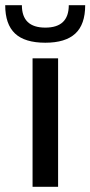

<svg xmlns="http://www.w3.org/2000/svg" viewBox="-58 -717 347 737"><path d="M67 -493H165V0H67ZM-38 -697H26Q26 -611 116 -611Q206 -611 206 -697H269Q269 -623 231 -588Q193 -553 116 -553Q37 -553 -0.5 -588.5Q-38 -624 -38 -697Z"/></svg>

Font: Hanken Grotesk Medium
Style: Regular
Weight: 500
Designer: Alfredo Marco Pradil
Foundry: Hanken Design Co.
Version: Version 3.014